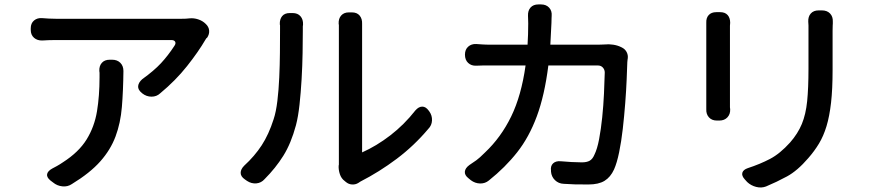

<svg xmlns="http://www.w3.org/2000/svg" viewBox="-20 -813 4000 868"><path d="M910 -705Q924 -692 925.5 -675Q927 -658 916 -642Q915 -641 914.5 -641.5Q914 -642 909 -634Q877 -579 825.5 -514Q774 -449 704 -391Q688 -376 665 -376Q642 -376 623 -391L622 -392Q603 -407 604.5 -423.5Q606 -440 623 -455Q676 -493 708 -527.5Q740 -562 768 -605Q776 -616 772 -624Q768 -632 754 -632Q725 -632 679 -632Q633 -632 579.5 -632Q526 -632 471 -632Q416 -632 368 -632Q320 -632 285 -632Q250 -632 237 -632Q221 -632 202 -631.5Q183 -631 172 -630Q149 -629 134 -642Q119 -655 119 -678V-685Q119 -708 134 -720.5Q149 -733 171 -731Q182 -730 201 -729Q220 -728 237 -728Q251 -728 292.5 -728Q334 -728 392.5 -728Q451 -728 515 -728Q579 -728 638 -728Q697 -728 739.5 -728Q782 -728 796 -728Q813 -728 819.5 -728.5Q826 -729 837 -730Q856 -732 876 -725.5Q896 -719 910 -705ZM487 -543Q510 -543 524 -529Q538 -515 538 -492Q537 -402 531 -329.5Q525 -257 502.5 -196.5Q480 -136 433.5 -83.5Q387 -31 305 19Q286 32 262 29.5Q238 27 220 12L208 3Q190 -12 193 -26Q196 -40 216 -51Q224 -55 237.5 -62.5Q251 -70 264 -79Q336 -125 371.5 -182.5Q407 -240 418.5 -310Q430 -380 430 -463Q430 -483 430 -484Q430 -485 429 -492Q428 -515 440.5 -529Q453 -543 476 -543Z M1538 5Q1523 -6 1516.5 -25.5Q1510 -45 1511 -64Q1512 -69 1512 -68.5Q1512 -68 1512 -85Q1512 -97 1512 -140Q1512 -183 1512 -244Q1512 -305 1512 -373Q1512 -441 1512 -504Q1512 -567 1512 -613.5Q1512 -660 1512 -677Q1512 -697 1512 -699.5Q1512 -702 1511 -706Q1510 -729 1522.5 -743Q1535 -757 1557 -757H1571Q1594 -757 1606 -742.5Q1618 -728 1617 -705Q1617 -701 1617 -699Q1617 -697 1617 -677Q1617 -660 1617 -615.5Q1617 -571 1617 -512.5Q1617 -454 1617 -390.5Q1617 -327 1617 -270.5Q1617 -214 1617 -174.5Q1617 -135 1617 -124Q1682 -153 1744.5 -201Q1807 -249 1858 -314Q1873 -331 1889 -331Q1905 -331 1918 -313L1921 -309Q1934 -291 1933 -268.5Q1932 -246 1916 -230Q1852 -154 1773.5 -95Q1695 -36 1609 8L1600 14Q1587 22 1571.5 21Q1556 20 1544 10ZM1087 -2Q1068 -15 1068 -31.5Q1068 -48 1084 -64Q1131 -107 1163 -156Q1195 -205 1217 -274Q1228 -307 1234 -357Q1240 -407 1242.5 -463.5Q1245 -520 1245.5 -575Q1246 -630 1246 -673Q1246 -690 1246 -694Q1246 -698 1246 -698.5Q1246 -699 1245 -703Q1244 -726 1255.5 -740Q1267 -754 1290 -754H1303Q1326 -754 1338.5 -739.5Q1351 -725 1350 -702Q1349 -697 1349 -693.5Q1349 -690 1349 -674Q1349 -631 1348 -573.5Q1347 -516 1343.5 -455Q1340 -394 1334 -339.5Q1328 -285 1318 -247Q1296 -165 1261 -109Q1226 -53 1176 -3Q1161 14 1139 16Q1117 18 1097 5Z M2792 -598Q2806 -591 2813 -577.5Q2820 -564 2818 -549Q2817 -544 2817 -542.5Q2817 -541 2816 -532Q2815 -502 2813 -453Q2811 -404 2806.5 -346Q2802 -288 2795.5 -230.5Q2789 -173 2779 -124.5Q2769 -76 2756 -47Q2740 -12 2713 4.5Q2686 21 2640 21Q2600 21 2578.5 20.5Q2557 20 2528 18Q2505 17 2489 1.5Q2473 -14 2471 -37V-41Q2468 -63 2480.5 -74.5Q2493 -86 2515 -84Q2535 -82 2563 -80.5Q2591 -79 2610 -79Q2633 -79 2646 -86.5Q2659 -94 2667 -113Q2680 -139 2688.5 -184Q2697 -229 2702.5 -282.5Q2708 -336 2710.5 -389.5Q2713 -443 2714 -485Q2714 -498 2705.5 -507.5Q2697 -517 2683 -517H2459Q2442 -382 2407 -287.5Q2372 -193 2318 -124.5Q2264 -56 2190 3Q2173 17 2150.5 16.5Q2128 16 2109 2L2098 -7Q2080 -21 2081.5 -37Q2083 -53 2102 -67Q2120 -79 2133.5 -88.5Q2147 -98 2173 -124Q2245 -192 2291 -286.5Q2337 -381 2356 -517H2204Q2176 -517 2163.5 -517Q2151 -517 2133 -516Q2111 -515 2096.5 -528.5Q2082 -542 2082 -566Q2082 -589 2096.5 -602Q2111 -615 2133 -614Q2150 -613 2162.5 -612Q2175 -611 2204 -611H2365Q2368 -657 2368 -707Q2368 -719 2367.5 -726.5Q2367 -734 2367 -741Q2366 -765 2378.5 -779Q2391 -793 2414 -793H2426Q2449 -793 2462.5 -778.5Q2476 -764 2474 -741Q2473 -734 2473.5 -730.5Q2474 -727 2473 -709L2468 -611H2684Q2690 -611 2701.5 -611.5Q2713 -612 2714 -612Q2732 -614 2752 -611Q2772 -608 2788 -600Z M3696 -766Q3719 -766 3732.5 -752Q3746 -738 3745 -715Q3745 -709 3745 -706.5Q3745 -704 3744.5 -698Q3744 -692 3744 -674Q3744 -652 3744 -618Q3744 -584 3744 -551Q3744 -518 3744 -496Q3744 -410 3737 -348.5Q3730 -287 3716.5 -242.5Q3703 -198 3682.5 -164Q3662 -130 3634 -98Q3585 -41 3538 -15.5Q3491 10 3443 30Q3422 38 3398.5 32Q3375 26 3358 10L3348 -1Q3332 -18 3336 -32Q3340 -46 3361 -53Q3416 -71 3461 -94.5Q3506 -118 3552 -169Q3587 -209 3605 -252.5Q3623 -296 3629 -355.5Q3635 -415 3635 -502Q3635 -524 3635 -557Q3635 -590 3635 -622.5Q3635 -655 3635 -674Q3635 -692 3635 -698Q3635 -704 3634.5 -706.5Q3634 -709 3634 -715Q3633 -738 3645.5 -752Q3658 -766 3681 -766ZM3236 -758Q3258 -758 3269.5 -745Q3281 -732 3281 -710Q3280 -704 3280 -696.5Q3280 -689 3280 -684Q3280 -673 3280 -640.5Q3280 -608 3280 -564.5Q3280 -521 3280 -477Q3280 -433 3280 -398Q3280 -363 3280 -349Q3280 -330 3280 -328Q3280 -326 3281 -319Q3282 -297 3268.5 -282.5Q3255 -268 3232 -268H3221Q3198 -268 3185 -282.5Q3172 -297 3173 -319Q3173 -326 3173 -326.5Q3173 -327 3173 -349Q3173 -364 3173 -398.5Q3173 -433 3173 -477.5Q3173 -522 3173 -565Q3173 -608 3173 -640.5Q3173 -673 3173 -684Q3173 -693 3173 -699Q3173 -705 3173 -710Q3172 -732 3184 -745Q3196 -758 3218 -758Z"/></svg>

Font: Chiron GoRound TC M
Style: Regular
Weight: 500
Designer: Ryoko NISHIZUKA 西塚涼子 (kana, bopomofo & ideographs); Paul D. Hunt (Latin, Greek & Cyrillic); Sandoll Communications 산돌커뮤니
Foundry: Adobe
Version: Version 1.000;hotconv 1.1.1;makeotfexe 2.6.0